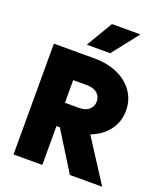

<svg xmlns="http://www.w3.org/2000/svg" viewBox="-167 -1044 975 1151"><g transform="rotate(20 321.0 -468.5)"><path d="M58.6 -707H319.3Q401.9 -707 466.3 -677.7Q530.8 -648.4 566.7 -596.2Q602.5 -543.9 602.5 -477.5Q602.5 -406.2 561.8 -351.8Q521 -297.4 449.7 -270.5L624 0H418L263.7 -248H242.2V0H58.6ZM332 -396.5Q372.1 -396.5 395.3 -416Q418.5 -435.5 418.9 -468.8Q418.5 -502 395.3 -521.2Q372.1 -540.5 332 -541H242.2V-396.5ZM246.1 -768.6 345.7 -936.5H527.3L395.5 -768.6Z"/></g></svg>

Font: Wanted Sans Black
Style: Regular
Weight: 900
Designer: Original Design by Kil Hyung-jin and Kang Hanbin, Wanted Lab, Inc; Hangeul from Source Han Sans by Jang Soo-young and Ka
Foundry: Wanted Lab, Inc.
Version: Version 1.003